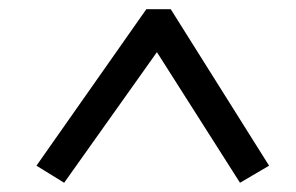

<svg xmlns="http://www.w3.org/2000/svg" viewBox="-20 -732 641 416"><path d="M563 -373 500 -336 320 -619 119 -336 59 -373 297 -712H350Z"/></svg>

Font: Literata 12pt Medium
Style: Italic
Weight: 500
Italic angle: -2°
Designer: Latin by Veronika Burian and Jose Scaglione. Greek by Irene Vlachou. Cyrillic by Vera Evstafieva
Foundry: TypeTogether
Version: Version 3.002